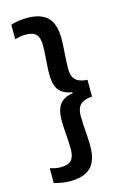

<svg xmlns="http://www.w3.org/2000/svg" viewBox="-123 -732 584 911"><g transform="rotate(-15 169.5 -276.0)"><path d="M26.5 -665Q43.5 -670.5 63.8 -673.8Q84 -677 105.5 -677Q174 -677 206.8 -644.5Q239.5 -612 239.5 -540Q239.5 -520.5 237.8 -493.5Q236 -466.5 234.2 -440.2Q232.5 -414 232.5 -395.5Q232.5 -371.5 239.2 -355Q246 -338.5 262.5 -329.8Q279 -321 308 -319V-236.5Q279 -234.5 262.5 -225.5Q246 -216.5 239.2 -200Q232.5 -183.5 232.5 -159Q232.5 -141 234.2 -114.5Q236 -88 237.8 -60.8Q239.5 -33.5 239.5 -13Q239.5 59 206.8 91.8Q174 124.5 105.5 124.5Q84 124.5 63.8 121Q43.5 117.5 26.5 112.5V40Q37.5 43.5 50.8 46.2Q64 49 79.5 49Q115.5 49 131 32Q146.5 15 146.5 -23Q146.5 -40.5 144.8 -66Q143 -91.5 141.2 -118Q139.5 -144.5 139.5 -164Q139.5 -195 147 -218.8Q154.5 -242.5 173.8 -257.2Q193 -272 227.5 -276L223.5 -271V-280.5Q191 -285.5 172.5 -299.8Q154 -314 146.8 -337Q139.5 -360 139.5 -390.5Q139.5 -410 141.2 -436.2Q143 -462.5 144.8 -488Q146.5 -513.5 146.5 -530.5Q146.5 -568.5 131.2 -585.2Q116 -602 80.5 -602Q65 -602 51.2 -599.5Q37.5 -597 26.5 -593.5Z"/></g></svg>

Font: Anek Telugu Medium
Style: Regular
Weight: 500
Designer: Omkar Bhoir (Telugu), Yesha Goshar (Latin)
Foundry: Ek Type
Version: Version 1.003